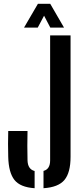

<svg xmlns="http://www.w3.org/2000/svg" viewBox="-20 -987 430 1015"><path d="M210 8V-83.5Q245 -92.5 245 -139V-800H353V-158Q353 -74.5 320.8 -35.8Q288.5 3 210 8ZM163 8Q87 3 56.2 -36Q25.5 -75 23.5 -158Q21.5 -226.5 23.5 -294.5H125.5Q124.5 -260.5 124.5 -216.8Q124.5 -173 125.5 -139Q127 -92 163 -83ZM107 -841 180.5 -967H245.5L318.5 -841H246L213 -904L179.5 -841Z"/></svg>

Font: Big Shoulders Stencil Display
Style: Bold
Weight: 700
Designer: Patric King
Foundry: XO Type Co
Version: Version 1.000